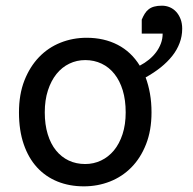

<svg xmlns="http://www.w3.org/2000/svg" viewBox="-20 -640 675 672"><path d="M136.7 -246.6Q136.7 -204.1 147 -170.4Q157.2 -136.7 176 -113.5Q194.8 -90.3 220.7 -78.1Q246.6 -65.9 278.3 -65.9Q307.6 -65.9 333.5 -78.1Q359.4 -90.3 378.7 -113.5Q397.9 -136.7 408.9 -170.4Q419.9 -204.1 419.9 -246.6Q419.9 -289.6 409.7 -323.5Q399.4 -357.4 380.6 -381.1Q361.8 -404.8 335.7 -417.2Q309.6 -429.7 278.3 -429.7Q248.5 -429.7 222.7 -417.2Q196.8 -404.8 177.7 -381.1Q158.7 -357.4 147.7 -323.5Q136.7 -289.6 136.7 -246.6ZM476.1 -571.3Q481 -583 486.6 -592Q492.2 -601.1 500.2 -607.4Q508.3 -613.8 519.5 -616.9Q530.8 -620.1 546.9 -620.1Q561.5 -620.1 574.5 -614.5Q587.4 -608.9 596.9 -598.4Q606.4 -587.9 612.1 -573Q617.7 -558.1 617.7 -539.6Q617.7 -513.2 608.6 -489.3Q599.6 -465.3 582.8 -444.1Q565.9 -422.9 542.5 -404.1Q519 -385.3 489.7 -369.1Q499.5 -342.8 504.9 -312.3Q510.3 -281.7 510.3 -246.6Q510.3 -183.6 491.2 -135.3Q472.2 -86.9 439.9 -54.2Q407.7 -21.5 364.7 -4.6Q321.8 12.2 273.4 12.2Q223.1 12.2 181.4 -4.6Q139.6 -21.5 109.6 -54.2Q79.6 -86.9 63 -135.3Q46.4 -183.6 46.4 -246.6Q46.4 -309.6 65.4 -358.2Q84.5 -406.7 116.7 -440.2Q148.9 -473.6 191.9 -490.7Q234.9 -507.8 283.2 -507.8Q344.2 -507.8 391.8 -483.2Q439.5 -458.5 469.2 -410.2Q486.8 -419.4 501.5 -431.4Q516.1 -443.4 526.6 -457.5Q537.1 -471.7 543.2 -488Q549.3 -504.4 549.3 -522.5H476.1Z"/></svg>

Font: Andika Phon
Style: Regular
Weight: 400
Designer: Victor Gaultney, Annie Olsen, Julie Remington, Don Collingsworth, Eric Hays, Becca Hirsbrunner
Foundry: SIL International
Version: Version 5.000